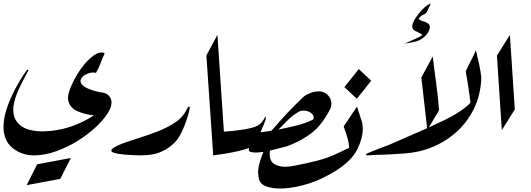

<svg xmlns="http://www.w3.org/2000/svg" viewBox="-20 -886 3029 1095"><path d="M324 134 132 170 192 51 384 15Z M78 -24Q35 -48 17 -84.5Q-1 -121 0 -165Q1 -209 15 -255Q29 -301 50 -345Q71 -389 93 -425.5Q115 -462 132 -485Q134 -489 138.5 -488Q143 -487 140 -481Q128 -457 111 -425.5Q94 -394 79.5 -359.5Q65 -325 58.5 -290Q52 -255 60.5 -223.5Q69 -192 100 -168Q123 -151 157.5 -143.5Q192 -136 231 -137Q270 -138 304 -144Q366 -155 418.5 -177Q471 -199 516 -228Q466 -233 423.5 -251Q381 -269 370 -309Q364 -330 374 -362.5Q384 -395 402.5 -430Q421 -465 442 -494.5Q463 -524 479 -539Q493 -553 514 -569.5Q535 -586 561 -587Q564 -587 571 -585.5Q578 -584 575 -577Q562 -550 552 -522Q542 -494 527 -470Q512 -475 492.5 -470Q473 -465 457.5 -453.5Q442 -442 439.5 -427Q437 -412 455 -396.5Q473 -381 521 -367Q542 -361 564.5 -358Q587 -355 600 -341Q619 -321 615.5 -293.5Q612 -266 592 -237Q567 -198 522 -157Q477 -116 420 -81Q363 -46 302 -24Q241 -2 183 0Q125 2 78 -24Z M1063 -272Q1057 -239 1044.5 -202.5Q1032 -166 1017 -134.5Q1002 -103 986 -84Q952 -44 900.5 -21Q849 2 773 0Q726 -1 689 -4.5Q652 -8 632 -14Q612 -20 615.5 -30.5Q619 -41 652.5 -56.5Q686 -72 757 -94Q818 -113 875.5 -135Q933 -157 981 -189Q1026 -219 1050 -272Q1052 -278 1057 -277.5Q1062 -277 1063 -272Z M1157 -570 1220 -687 1258 -118 1196 0Z M1438 -16Q1424 -16 1411.5 -19Q1399 -22 1399 -33Q1399 -39 1400 -42Q1380 -34 1341.5 -25Q1303 -16 1263 -9.5Q1223 -3 1196 0L1218 -132Q1403 -144 1448 -169Q1477 -185 1491 -218Q1494 -221 1495 -221Q1496 -221 1496 -216Q1496 -206 1495 -204Q1491 -192 1484 -174.5Q1477 -157 1466 -133L1467 -132Q1500 -135 1529 -141Q1572 -191 1616.5 -239Q1661 -287 1709 -332Q1722 -344 1747 -354.5Q1772 -365 1800 -365Q1829 -365 1849.5 -344Q1870 -323 1870 -295Q1870 -277 1862 -262Q1837 -213 1805.5 -174.5Q1774 -136 1728 -107Q1703 -91 1675 -77Q1647 -63 1617 -52Q1601 -48 1576.5 -41.5Q1552 -35 1527 -29Q1502 -23 1482 -20Q1470 -18 1459 -17Q1448 -16 1438 -16ZM1769 -213Q1769 -232 1751.5 -243.5Q1734 -255 1712 -255Q1705 -255 1698 -254Q1691 -253 1685 -249Q1650 -230 1622.5 -202Q1595 -174 1568 -147Q1621 -158 1670.5 -170Q1720 -182 1763 -203Q1769 -206 1769 -213Z M2097 -426Q2077 -400 2056.5 -374.5Q2036 -349 2015 -323L1944 -389L2026 -492Z M1971 -45Q1971 -62 1965.5 -84.5Q1960 -107 1952.5 -129Q1945 -151 1940 -165L2016 -278L2040 -204Q2049 -179 2049 -150Q2049 -99 2019 -37Q2001 0 1967.5 32Q1934 64 1892.5 89.5Q1851 115 1810 134Q1775 150 1739 161.5Q1703 173 1665 180Q1619 189 1577 189Q1531 189 1497 176.5Q1463 164 1456 132Q1455 124 1453.5 115.5Q1452 107 1452 98Q1452 69 1463 34Q1471 7 1482 -19Q1493 -45 1508 -70Q1523 -96 1534.5 -113.5Q1546 -131 1553 -142Q1554 -144 1557 -144Q1562 -144 1562 -141Q1562 -139 1561 -137Q1518 -52 1518 -8Q1518 32 1543 48.5Q1568 65 1608 65Q1632 65 1660 59Q1728 46 1790.5 30Q1853 14 1908 -13L1971 -43Z M2437 -866 2416 -821Q2410 -808 2394 -801.5Q2378 -795 2367 -779Q2376 -769 2391.5 -765.5Q2407 -762 2418 -754Q2439 -741 2428 -714Q2417 -687 2389 -667Q2366 -651 2340 -646.5Q2314 -642 2287 -637Q2310 -648 2334 -658Q2358 -668 2380 -680Q2382 -682 2386 -685Q2390 -688 2385 -691Q2377 -696 2366 -701Q2355 -706 2347 -710Q2328 -721 2331.5 -741Q2335 -761 2350.5 -784Q2366 -807 2383.5 -826Q2401 -845 2411 -852Q2417 -857 2423.5 -860Q2430 -863 2437 -866Z M2448 -564Q2457 -486 2467.5 -412Q2478 -338 2484 -257L2417 -145L2383 -444Z M2694 -600Q2703 -563 2711.5 -524.5Q2720 -486 2725 -445Q2722 -344 2682 -264Q2642 -184 2577 -128Q2512 -72 2433 -42Q2369 -17 2284 -10.5Q2199 -4 2111 -2Q2107 -2 2097 -1Q2087 0 2077 0Q2067 0 2067 -3Q2067 -5 2072 -10Q2103 -24 2138.5 -37Q2174 -50 2206 -63L2421 -157Q2455 -174 2487.5 -188.5Q2520 -203 2552 -220Q2578 -234 2602.5 -250.5Q2627 -267 2649 -286Q2663 -298 2663 -304Q2657 -348 2650.5 -392.5Q2644 -437 2636 -479Q2650 -510 2665.5 -539.5Q2681 -569 2694 -600Z M2814 -569 2888 -687 2916 -262 2842 -144Z"/></svg>

Font: Aref Ruqaa Ink
Style: Regular
Weight: 400
Designer: Abdullah Aref
Version: Version 1.005